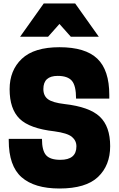

<svg xmlns="http://www.w3.org/2000/svg" viewBox="-20 -1064 680 1098"><path d="M545 -854H385L320 -927L255 -854H95L230 -1044H410ZM320 14Q177 14 103.5 -50.5Q30 -115 30 -261V-270H220Q220 -203 243.5 -176.5Q267 -150 325 -150Q417 -150 417 -227Q417 -260 391 -281.5Q365 -303 291 -313Q149 -329 92 -385Q35 -441 35 -554Q35 -662 105 -728Q175 -794 320 -794Q468 -794 536.5 -728.5Q605 -663 605 -521V-500H415Q415 -574 391 -602Q367 -630 310 -630Q228 -630 228 -555Q228 -516 254.5 -496.5Q281 -477 349 -469Q491 -453 550.5 -397Q610 -341 610 -228Q610 -118 540.5 -52Q471 14 320 14Z"/></svg>

Font: Tanohe Sans ExtraBold
Style: Regular
Weight: 800
Designer: Village Type and Design LLC & Cristiano Sobral
Foundry: Cooper Hewitt Smithsonian Design Museum
Version: Version 1.00;September 29, 2021;FontCreator 13.0.0.2655 64-b